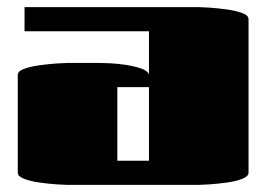

<svg xmlns="http://www.w3.org/2000/svg" viewBox="-20 -520 746 540"><path d="M49 -432V-500H539Q547 -500 569.5 -498.5Q592 -497 617.5 -493.5Q643 -490 661 -483.5Q679 -477 679 -466V-34Q679 -24 661 -17Q643 -10 617.5 -6.5Q592 -3 569.5 -1.5Q547 0 539 0H170Q162 0 139.5 -1.5Q117 -3 91.5 -6.5Q66 -10 48 -17Q30 -24 30 -34V-309Q30 -320 48 -326.5Q66 -333 91.5 -336.5Q117 -340 139.5 -341.5Q162 -343 170 -343H259Q270 -343 290.5 -342Q311 -341 334 -337.5Q357 -334 375 -328Q393 -322 398 -313Q399 -312 399 -309V-432ZM399 -275H310V-68H399Z"/></svg>

Font: Gajraj One
Style: Regular
Weight: 400
Designer: Saurabh Sharma
Foundry: Saurabh Sharma
Version: Version 1.000